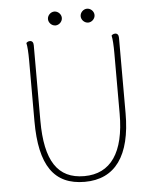

<svg xmlns="http://www.w3.org/2000/svg" viewBox="-57 -876 756 936"><g transform="rotate(-5 321.0 -408.0)"><path d="M244 -760C262 -760 278 -776 278 -794C278 -812 262 -828 244 -828C226 -828 210 -812 210 -794C210 -776 226 -760 244 -760ZM404 -760C422 -760 438 -776 438 -794C438 -812 422 -828 404 -828C386 -828 370 -812 370 -794C370 -776 386 -760 404 -760ZM547 -673C547 -687 541 -695 530 -695C521 -695 516 -691 512 -687C516 -671 518 -640 518 -600V-304C518 -115 450 -16 320 -16C190 -16 130 -107 130 -304V-673C130 -687 124 -695 113 -695C104 -695 99 -691 95 -687C99 -671 101 -640 101 -600V-304C101 -87 170 12 320 12C469 12 547 -96 547 -304Z"/></g></svg>

Font: Arima Koshi Thin
Style: Regular
Weight: 250
Designer: Joana Correia and Natanael Gama
Foundry: NDISCOVER
Version: Version 1.019;PS 001.019;hotconv 1.0.88;makeotf.lib2.5.64775